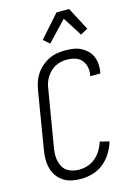

<svg xmlns="http://www.w3.org/2000/svg" viewBox="-143 -1044 785 1124"><g transform="rotate(-15 250.0 -481.5)"><path d="M205 8Q176 8 149 2.5Q122 -3 99.5 -17.5Q77 -32 61.5 -53.5Q46 -75 39 -101Q32 -127 32 -155.5Q32 -184 37 -213L94 -558Q98 -582 106 -606.5Q114 -631 128.5 -653Q143 -675 163.5 -693Q184 -711 207.5 -722.5Q231 -734 256.5 -738.5Q282 -743 307 -743Q332 -743 356 -739.5Q380 -736 400.5 -726Q421 -716 438 -700Q455 -684 464.5 -662.5Q474 -641 476 -617Q478 -593 474 -568L472 -559H411L412 -566Q417 -591 411.5 -615Q406 -639 390.5 -656.5Q375 -674 351.5 -681Q328 -688 303 -688Q285 -688 266.5 -684Q248 -680 231 -671Q214 -662 200.5 -648Q187 -634 177 -618Q167 -602 161.5 -584Q156 -566 154 -549L96 -204Q93 -184 93 -164Q93 -144 97.5 -126Q102 -108 111.5 -92Q121 -76 136.5 -66Q152 -56 170.5 -51.5Q189 -47 209 -47Q235 -47 261 -56Q287 -65 308 -83Q329 -101 343.5 -125.5Q358 -150 365 -175L421 -161Q411 -126 391 -93.5Q371 -61 341.5 -37Q312 -13 276 -2.5Q240 8 205 8ZM234 -804 197 -836 317 -971H393L466 -832L422 -808L348 -924Z"/></g></svg>

Font: Iosevka Light
Style: Italic
Weight: 300
Italic angle: -9°
Monospace: yes
Designer: Belleve Invis
Foundry: Belleve Invis
Version: Version 32.5.0; ttfautohint (v1.8.4)